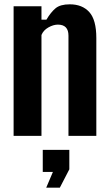

<svg xmlns="http://www.w3.org/2000/svg" viewBox="-20 -629 511 889"><path d="M43 0V-600H172V-538H195Q215 -572 237 -590.5Q259 -609 303 -609Q361 -609 393.5 -573Q426 -537 426 -453V0H297V-464Q297 -515 248 -515Q227 -515 204 -502Q181 -489 172 -467V0ZM178 167V65H301V155L257 240H194L225 167Z"/></svg>

Font: Big Shoulders Display ExtraBold
Style: Regular
Weight: 800
Designer: Patric King
Foundry: XO Type Co
Version: Version 1.000; ttfautohint (v1.8.2)